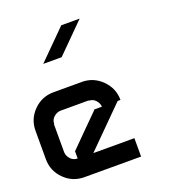

<svg xmlns="http://www.w3.org/2000/svg" viewBox="-148 -948 963 1062"><g transform="rotate(-20 333.5 -416.5)"><path d="M258.3 -108.3H500V0H166.7Q97.5 0 48.8 -48.8Q0 -97.5 0 -166.7V-333.3Q0 -402.5 48.8 -451.2Q97.5 -500 166.7 -500H333.3Q401.7 -500 450.8 -450.8Q500 -401.7 500 -333.3H483.3L316.7 -166.7ZM166.7 -110V-152.5Q198.3 -185 258.3 -244.6Q318.3 -304.2 333.3 -319.2L346.7 -333.3H390.8Q389.2 -355 373.3 -372.1Q357.5 -389.2 333.3 -389.2V-390.8H166.7Q144.2 -389.2 127.1 -373.3Q110 -357.5 110 -333.3H108.3V-166.7Q110 -144.2 126.2 -127.1Q142.5 -110 166.7 -110ZM441.7 -833.3Q309.2 -700 275 -666.7H166.7L333.3 -833.3Z"/></g></svg>

Font: 0xA000-Squareish-Mono
Style: Squareish-Mono-Bold
Weight: 700
Version: Version 0.1